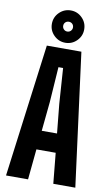

<svg xmlns="http://www.w3.org/2000/svg" viewBox="-109 -1084 661 1138"><g transform="rotate(10 221.5 -515.0)"><path d="M13 0 117.5 -800H325.5L430 0H297.5L279.5 -183.5H163.5L145.5 0ZM175.5 -297.5H267.5L250 -473.5L235.5 -686H207.5L193 -473.5ZM222 -835.5Q182 -835.5 153.2 -864Q124.5 -892.5 124.5 -932.5Q124.5 -973 153.2 -1001.5Q182 -1030 222 -1030Q262 -1030 290.5 -1001.5Q319 -973 319 -932.5Q319 -892.5 290.5 -864Q262 -835.5 222 -835.5ZM222 -903Q234.5 -903 243 -911.8Q251.5 -920.5 251.5 -932.5Q251.5 -945.5 243 -953.8Q234.5 -962 222 -962Q209.5 -962 201 -953.8Q192.5 -945.5 192.5 -932.5Q192.5 -920.5 201 -911.8Q209.5 -903 222 -903Z"/></g></svg>

Font: Big Shoulders Display Thin ExtraBold
Style: Regular
Weight: 800
Version: Version 2.002